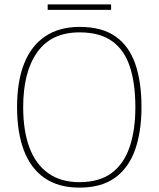

<svg xmlns="http://www.w3.org/2000/svg" viewBox="-20 -848 726 878"><path d="M343 10Q248 10 184.5 -33.5Q121 -77 89.5 -159.5Q58 -242 58 -359Q58 -476 90.5 -557.5Q123 -639 187 -682Q251 -725 344 -725Q446 -725 508 -681.5Q570 -638 598.5 -556Q627 -474 627 -358Q627 -247 598 -164Q569 -81 506.5 -35.5Q444 10 343 10ZM343 -15Q434 -15 490 -56.5Q546 -98 572.5 -175Q599 -252 599 -358Q599 -466 574 -542.5Q549 -619 493 -659.5Q437 -700 344 -700Q215 -700 150.5 -609.5Q86 -519 86 -358Q86 -250 114.5 -173.5Q143 -97 200.5 -56Q258 -15 343 -15ZM198 -803V-828H488V-803Z"/></svg>

Font: Noto Serif Lao Thin
Style: Regular
Weight: 250
Designer: Monotype Design Team
Foundry: Monotype Imaging Inc.
Version: Version 2.003